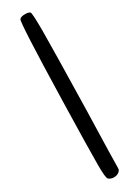

<svg xmlns="http://www.w3.org/2000/svg" viewBox="-236 -904 656 912"><g transform="rotate(-30 92.5 -448.5)"><path d="M74.2 -879.9Q81.1 -889.6 105.5 -889.6Q124 -889.6 131.8 -882.8Q137.7 -877 137.7 -778.3Q137.7 -687.5 129.9 -348.6Q122.1 -74.2 122.1 -32.2Q121.1 -21.5 109.9 -14.2Q98.6 -6.8 84 -6.8Q66.4 -6.8 54.7 -17.6Q46.9 -27.3 46.9 -94.7Q46.9 -179.7 53.7 -450.2Q64.5 -869.1 74.2 -879.9Z"/></g></svg>

Font: sage sans
Style: Regular
Weight: 400
Version: Version 001.032